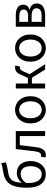

<svg xmlns="http://www.w3.org/2000/svg" viewBox="1324 -2180 869 3556"><g transform="rotate(-90 1758.0 -401.5)"><path d="M315 -63Q346 -63 372.5 -78Q399 -93 418.5 -120Q438 -147 448.5 -185Q459 -223 459 -269Q459 -354 422 -403.5Q385 -453 313 -453Q273 -453 231.5 -431.5Q190 -410 147 -354V-312Q147 -193 189 -128Q231 -63 315 -63ZM531 -733Q509 -719 481 -711Q453 -703 419 -698Q353 -688 305.5 -677Q258 -666 225.5 -639.5Q193 -613 175 -564.5Q157 -516 151 -431Q187 -477 235.5 -500.5Q284 -524 336 -524Q384 -524 424.5 -506.5Q465 -489 493.5 -456Q522 -423 538 -376Q554 -329 554 -269Q554 -204 535 -152Q516 -100 484 -63Q452 -26 408.5 -6.5Q365 13 316 13Q193 13 126.5 -75.5Q60 -164 60 -329Q60 -421 70.5 -488.5Q81 -556 101.5 -604Q122 -652 152 -683.5Q182 -715 219.5 -735Q257 -755 302.5 -766Q348 -777 400 -785Q423 -788 438.5 -791Q454 -794 466.5 -797.5Q479 -801 489.5 -805.5Q500 -810 512 -816Z M669 13Q654 13 642.5 11Q631 9 619 5L637 -79Q642 -77 647.5 -76Q653 -75 661 -75Q690 -75 708.5 -102.5Q727 -130 734 -191Q745 -279 755 -366.5Q765 -454 776 -543H1109V0H1017V-469H848Q839 -394 830.5 -318.5Q822 -243 811 -168Q789 13 669 13Z M1503 13Q1453 13 1407.5 -6Q1362 -25 1327 -61.5Q1292 -98 1271.5 -150.5Q1251 -203 1251 -271Q1251 -339 1271.5 -392Q1292 -445 1327 -482Q1362 -519 1407.5 -538Q1453 -557 1503 -557Q1553 -557 1598.5 -538Q1644 -519 1679 -482Q1714 -445 1734.5 -392Q1755 -339 1755 -271Q1755 -203 1734.5 -150.5Q1714 -98 1679 -61.5Q1644 -25 1598.5 -6Q1553 13 1503 13ZM1503 -63Q1538 -63 1567 -78Q1596 -93 1617 -120Q1638 -147 1649.5 -185.5Q1661 -224 1661 -271Q1661 -318 1649.5 -356.5Q1638 -395 1617 -423Q1596 -451 1567 -466Q1538 -481 1503 -481Q1468 -481 1439 -466Q1410 -451 1389.5 -423Q1369 -395 1357.5 -356.5Q1346 -318 1346 -271Q1346 -224 1357.5 -185.5Q1369 -147 1389.5 -120Q1410 -93 1439 -78Q1468 -63 1503 -63Z M2348 0H2248L2096 -245H1989V0H1898V-543H1989V-319H2094L2148 -440Q2164 -476 2179.5 -499Q2195 -522 2212.5 -534.5Q2230 -547 2249 -552Q2268 -557 2290 -557Q2299 -557 2307.5 -555Q2316 -553 2322 -551L2306 -465Q2301 -467 2297.5 -467.5Q2294 -468 2288 -468Q2277 -468 2267.5 -465.5Q2258 -463 2248.5 -455Q2239 -447 2229 -432Q2219 -417 2209 -393L2163 -286Z M2646 13Q2596 13 2550.5 -6Q2505 -25 2470 -61.5Q2435 -98 2414.5 -150.5Q2394 -203 2394 -271Q2394 -339 2414.5 -392Q2435 -445 2470 -482Q2505 -519 2550.5 -538Q2596 -557 2646 -557Q2696 -557 2741.5 -538Q2787 -519 2822 -482Q2857 -445 2877.5 -392Q2898 -339 2898 -271Q2898 -203 2877.5 -150.5Q2857 -98 2822 -61.5Q2787 -25 2741.5 -6Q2696 13 2646 13ZM2646 -63Q2681 -63 2710 -78Q2739 -93 2760 -120Q2781 -147 2792.5 -185.5Q2804 -224 2804 -271Q2804 -318 2792.5 -356.5Q2781 -395 2760 -423Q2739 -451 2710 -466Q2681 -481 2646 -481Q2611 -481 2582 -466Q2553 -451 2532.5 -423Q2512 -395 2500.5 -356.5Q2489 -318 2489 -271Q2489 -224 2500.5 -185.5Q2512 -147 2532.5 -120Q2553 -93 2582 -78Q2611 -63 2646 -63Z M3041 -543H3250Q3295 -543 3331.5 -535.5Q3368 -528 3394.5 -511.5Q3421 -495 3435.5 -468.5Q3450 -442 3450 -405Q3450 -360 3425.5 -331Q3401 -302 3359 -290V-285Q3382 -280 3402.5 -270Q3423 -260 3439 -244Q3455 -228 3464 -206.5Q3473 -185 3473 -156Q3473 -115 3457 -85.5Q3441 -56 3412.5 -37Q3384 -18 3344.5 -9Q3305 0 3258 0H3041ZM3234 -315Q3303 -315 3331.5 -337Q3360 -359 3360 -397Q3360 -435 3331.5 -456.5Q3303 -478 3240 -478H3131V-315ZM3248 -65Q3317 -65 3350 -90Q3383 -115 3383 -161Q3383 -203 3347.5 -226.5Q3312 -250 3242 -250H3131V-65Z"/></g></svg>

Font: SpoqaHanSans-Regular
Style: Regular
Weight: 400
Designer: [Spoqa Han Sans] Dong-huui Kim \uAE40 \uB3D9 \uD718  Younghwa Kang \uAC15 \uC601 \uD654  [Noto Sans] Ryoko NISHIZUKA \u8
Foundry: Spoqa (http://www.spoqa-han-sans.com)
Version: Version 2.000